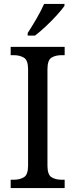

<svg xmlns="http://www.w3.org/2000/svg" viewBox="-20 -951 381 971"><path d="M34 0V-42H50Q79 -42 100.5 -54.5Q122 -67 122 -113V-601Q122 -647 100.5 -659.5Q79 -672 50 -672H34V-714H307V-672H292Q261 -672 240.5 -659.5Q220 -647 220 -601V-113Q220 -67 241 -54.5Q262 -42 292 -42H307V0ZM120 -784Q141 -816 164.5 -856.5Q188 -897 203 -931H306V-921Q294 -904 268.5 -875.5Q243 -847 212.5 -818.5Q182 -790 157 -771H120Z"/></svg>

Font: Noto Serif Myanmar SemCond
Style: Regular
Weight: 400
Width: 4
Designer: Ben Mitchell and the Monotype Design Team
Foundry: Monotype Imaging Inc.
Version: Version 2.106; ttfautohint (v1.8.4.7-5d5b)